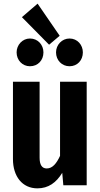

<svg xmlns="http://www.w3.org/2000/svg" viewBox="-20 -1015 550 1052"><path d="M186 -995 100 -921 249 -770 307 -819ZM144 -804C103 -804 71 -769 71 -728C71 -685 103 -652 144 -652C188 -652 218 -685 218 -728C218 -769 188 -804 144 -804ZM361 -804C319 -804 287 -769 287 -728C287 -685 319 -652 361 -652C404 -652 434 -685 434 -728C434 -769 404 -804 361 -804ZM455 -567H309V-161C290 -120 268 -92 236 -92C210 -92 197 -112 197 -151V-567H51V-143C51 -49 102 17 185 17C245 17 288 -14 321 -68L327 0H455Z"/></svg>

Font: Glow Sans TC Compressed
Style: Bold
Weight: 700
Width: 2
Designer: Ryoko NISHIZUKA (kana, bopomofo & ideographs); Paul D. Hunt (Latin, Greek & Cyrillic); Sandoll Communications, Soo-young
Version: Version 0.93